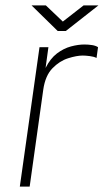

<svg xmlns="http://www.w3.org/2000/svg" viewBox="-20 -692 392 712"><path d="M53.5 0 126.5 -517H159.5L149 -440Q166.5 -475 191.2 -493.8Q216 -512.5 243 -519.8Q270 -527 293 -527Q307.5 -527 321.5 -524.8Q335.5 -522.5 343.5 -517L338 -477Q329 -482 313 -484Q297 -486 287 -486Q264.5 -486 232.8 -476Q201 -466 174.5 -438.8Q148 -411.5 140.5 -360L90 0ZM194 -577 97 -672H150L213 -612L290 -672H345L224 -577Z"/></svg>

Font: Public Sans Thin Thin
Style: Italic
Weight: 250
Italic angle: -8°
Version: Version 2.001